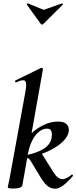

<svg xmlns="http://www.w3.org/2000/svg" viewBox="-20 -1138 464 1167"><path d="M60 8Q41 8 34 5.5Q27 3 27 0Q27 -4 32.5 -26Q38 -48 42 -74L136 -589Q144 -637 131.5 -647Q119 -657 78 -637Q74 -636 72 -642Q70 -648 74 -649L229 -725Q233 -727 237.5 -724Q242 -721 241 -717L150 -205L116 -12Q111 8 60 8ZM317 9Q291 9 271.5 -5.5Q252 -20 228 -58L170 -154Q160 -172 151.5 -175.5Q143 -179 123 -173L228 -214L298 -102Q319 -68 333 -58.5Q347 -49 360 -49Q370 -49 384 -55.5Q398 -62 414 -75Q418 -79 422 -74.5Q426 -70 422 -67Q356 9 317 9ZM123 -173V-191Q181 -203 218.5 -219.5Q256 -236 274.5 -258.5Q293 -281 295 -311Q297 -332 290.5 -344Q284 -356 267 -356Q227 -356 195 -314.5Q163 -273 150 -205L104 -243Q128 -287 164.5 -322Q201 -357 244.5 -378Q288 -399 331 -399Q363 -399 377.5 -389Q392 -379 396 -365Q400 -351 398 -339Q393 -307 359 -274.5Q325 -242 265.5 -215.5Q206 -189 123 -173ZM227 -994 143 -1110Q142 -1112 145 -1115.5Q148 -1119 151 -1117L245 -1078L356 -1117Q358 -1118 361 -1115Q364 -1112 362 -1110L245 -994Q234 -983 227 -994Z"/></svg>

Font: Cormorant Light
Style: Italic
Weight: 300
Italic angle: -10°
Designer: Christian Thalmann (Catharsis Fonts)
Foundry: Catharsis Fonts
Version: Version 4.000